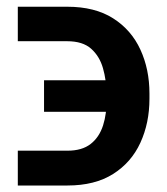

<svg xmlns="http://www.w3.org/2000/svg" viewBox="-20 -554 503 579"><path d="M33.7 -99.6H183.6Q227.5 -99.6 253.4 -119.9Q279.3 -140.1 290.8 -175.8Q302.2 -211.4 301.3 -256.3V-272Q300.8 -312.5 290.5 -348.4Q280.3 -384.3 254.9 -407Q229.5 -429.7 182.6 -429.7H33.7V-533.7H182.6Q266.1 -533.7 321 -498.8Q376 -463.9 403.3 -404.5Q430.7 -345.2 430.7 -272V-256.3Q430.7 -183.1 403.3 -123.5Q376 -64 321 -29.3Q266.1 5.4 183.6 5.4H33.7ZM112.8 -216.8V-312H360.8V-216.8Z"/></svg>

Font: Inter 18pt SemiBold
Style: Regular
Weight: 600
Designer: Rasmus Andersson
Foundry: rsms
Version: Version 4.001;git-66647c0bb